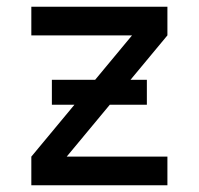

<svg xmlns="http://www.w3.org/2000/svg" viewBox="-20 -550 590 570"><path d="M73 0V-85L372 -445H73V-530H477V-445L178 -85H477V0ZM416 -239H134V-313H416Z"/></svg>

Font: Lode Dark
Style: Bold
Weight: 700
Monospace: yes
Designer: Belleve Invis
Foundry: Belleve Invis
Version: Version 29.2.0; ttfautohint (v1.8.3)